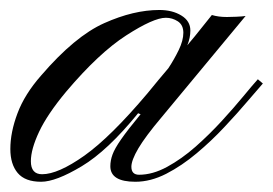

<svg xmlns="http://www.w3.org/2000/svg" viewBox="-30 -354 533 375"><path d="M50.3 1Q19 1 4.6 -16.1Q-9.8 -33.2 -9.8 -63Q-9.8 -95.7 4.2 -132.8Q18.1 -169.9 50.3 -206.5Q116.2 -283.2 173.6 -308.8Q231 -334.5 281.2 -334.5Q306.6 -334.5 324.2 -323.7Q341.8 -313 341.8 -294.4Q341.8 -280.3 335.9 -265.6Q351.6 -284.2 362.5 -298.1Q373.5 -312 383.8 -324.7Q396.5 -320.8 413.1 -320.8Q419.9 -320.8 431.6 -321.3Q443.4 -321.8 449.7 -322.8L285.2 -124.5Q253.9 -87.4 240.2 -64.2Q226.6 -41 226.6 -28.3Q226.6 -12.7 241.7 -12.7Q268.1 -12.7 296.4 -28.1Q324.7 -43.5 352.1 -67.6Q379.4 -91.8 403.3 -117.9Q427.2 -144 445.6 -166.3Q463.9 -188.5 473.6 -199.2L483.4 -190.9Q472.7 -178.7 453.1 -155.8Q433.6 -132.8 408.4 -106Q383.3 -79.1 354.2 -54.7Q325.2 -30.3 294.7 -14.6Q264.2 1 234.4 1Q185.5 1 185.5 -29.3Q185.5 -40.5 189.7 -52Q193.8 -63.5 206.5 -81.8Q219.2 -100.1 244.6 -130.9L239.7 -132.8Q180.2 -59.6 129.6 -29.3Q79.1 1 50.3 1ZM52.2 -13.7Q83.5 -13.7 134.8 -50Q186 -86.4 257.8 -171.4Q269.5 -185.5 279.5 -197.8Q289.6 -210 298.8 -220.7Q310.1 -237.8 319.1 -256.3Q328.1 -274.9 328.1 -290Q328.1 -305.2 317.4 -312.3Q306.6 -319.3 293.9 -319.3Q270 -319.3 216.6 -284.9Q163.1 -250.5 99.1 -174.8Q62.5 -130.9 46.4 -96.7Q30.3 -62.5 30.3 -39.1Q30.3 -13.7 52.2 -13.7Z"/></svg>

Font: Pinyon Script
Style: Regular
Weight: 400
Designer: Nicole Fally, Eben Sorkin
Foundry: Sorkin Type Co.
Version: Version 1.008; ttfautohint (v1.8.4.7-5d5b)